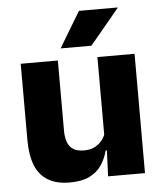

<svg xmlns="http://www.w3.org/2000/svg" viewBox="-51 -732 668 788"><g transform="rotate(-5 283.0 -338.0)"><path d="M199.5 -491.5V-202.5Q199.5 -175.5 206.5 -155.8Q213.5 -136 230 -125.2Q246.5 -114.5 275 -114.5Q299 -114.5 316.8 -123Q334.5 -131.5 346.8 -146Q359 -160.5 365 -178L388.5 -106.5H362.5Q354.5 -73.5 336.2 -46.5Q318 -19.5 286.2 -4Q254.5 11.5 205 11.5Q150.5 11.5 115.2 -9.8Q80 -31 63.2 -73Q46.5 -115 46.5 -178V-491.5ZM515.5 -491.5V0H363.5L368.5 -123L362.5 -137V-491.5ZM303.5 -687H462.5V-685L342 -540H216V-541.5Z"/></g></svg>

Font: Anek Tamil
Style: Bold
Weight: 700
Designer: Aadarsh Rajan (Tamil), Yesha Goshar (Latin)
Foundry: Ek Type
Version: Version 1.003